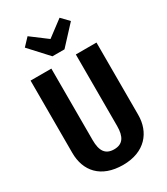

<svg xmlns="http://www.w3.org/2000/svg" viewBox="-241 -1096 1057 1216"><g transform="rotate(-30 287.5 -488.5)"><path d="M404 -993 287 -905 170 -993 119 -939 243 -804H331L456 -939ZM528 -740H377V-217C377 -139 351 -98 288 -98C224 -98 198 -138 198 -217V-740H46V-211C46 -80 125 16 288 16C448 16 528 -85 528 -211Z"/></g></svg>

Font: Glow Sans TC Compressed
Style: Bold
Weight: 700
Width: 2
Designer: Ryoko NISHIZUKA (kana, bopomofo & ideographs); Paul D. Hunt (Latin, Greek & Cyrillic); Sandoll Communications, Soo-young
Version: Version 0.93